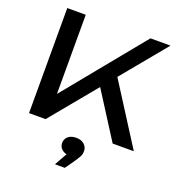

<svg xmlns="http://www.w3.org/2000/svg" viewBox="-174 -887 1180 1288"><g transform="rotate(20 416.0 -243.5)"><path d="M84 0V-750H216V-111L176 -136L678 -750H821L202 0ZM441 -377 534 -468 832 0H681ZM365 263 434 139 439 176Q404 176 382.5 158Q361 140 361 112Q361 83 382 65Q403 47 439 47Q475 47 496.5 66Q518 85 518 114Q518 136 509 153Q500 170 474 208L435 263Z"/></g></svg>

Font: Unbounded
Style: Regular
Weight: 400
Designer: Luke Prowse, Jean-Baptiste Morizot, Fátima Lázaro, Florian Runge
Foundry: NaN
Version: Version 1.701;gftools[0.9.28.dev5+ged2979d]